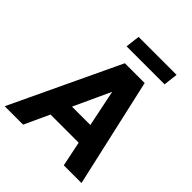

<svg xmlns="http://www.w3.org/2000/svg" viewBox="-261 -1018 1165 1165"><g transform="rotate(45 321.5 -436.0)"><path d="M-26 0 305 -700H455L132 0ZM168 -161 183 -287H505L490 -161ZM481 0 337 -700H475L633 0ZM240 -780 251 -872H577L566 -780Z"/></g></svg>

Font: Inclusive Sans
Style: Bold Italic
Weight: 700
Italic angle: -7°
Designer: Olivia King
Foundry: Olivia King
Version: Version 2.004